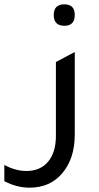

<svg xmlns="http://www.w3.org/2000/svg" viewBox="-107 -674 455 886"><path d="M190 -555Q141 -555 141 -605Q141 -654 190 -654Q238 -654 238 -605Q238 -555 190 -555ZM238 -53Q238 59 179 127Q123 192 30 192Q-30 192 -87 162V87Q-36 115 15 115Q79 115 115 72Q151 29 151 -47V-388L238 -434Z"/></svg>

Font: Space Grotesk Medium
Style: Regular
Weight: 500
Designer: Florian Karsten
Foundry: Florian Karsten
Version: Version 2.000